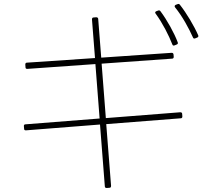

<svg xmlns="http://www.w3.org/2000/svg" viewBox="-20 -888 1040 956"><path d="M866 -868 855 -864C849 -861 848 -856 852 -851C888 -807 921 -746 941 -701C943 -696 947 -695 952 -697L962 -701C967 -703 969 -707 967 -712C946 -760 909 -822 876 -864C873 -868 870 -869 866 -868ZM769 -836 758 -832C752 -829 751 -825 755 -820C789 -774 821 -711 838 -667C840 -661 844 -660 849 -662L859 -666C865 -668 867 -672 865 -677C848 -723 812 -788 779 -832C776 -836 773 -837 769 -836ZM109 -239 478 -268 502 40C502 46 506 48 512 48L525 47C531 47 533 43 533 37L509 -270L880 -299C885 -299 888 -302 888 -308L887 -321C887 -327 883 -329 877 -329L507 -300L486 -571L837 -596C842 -596 845 -599 845 -605L844 -617C843 -623 840 -625 834 -625L484 -601L469 -793C469 -799 465 -802 459 -802L446 -801C440 -801 438 -797 438 -791L453 -599L114 -576C108 -576 106 -572 106 -566L107 -553C107 -547 110 -545 116 -545L455 -569L476 -298L107 -269C101 -269 98 -265 99 -259L100 -247C100 -241 103 -239 109 -239Z"/></svg>

Font: LINE Seed JP_OTF Thin
Style: Regular
Weight: 250
Designer: LY Corporation & Fontrix & Fontworks
Version: Version 1.007